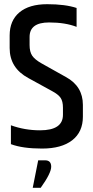

<svg xmlns="http://www.w3.org/2000/svg" viewBox="-20 -703 443 915"><path d="M195 61Q224 61 224 91.5Q224 122 174 192H136L162 61ZM26 -534Q26 -605 72.5 -644Q119 -683 205 -683Q291 -683 345 -665V-575Q291 -596 214 -596Q121 -596 121 -527V-488Q121 -456 133.5 -437.5Q146 -419 178 -401L294 -336Q375 -292 375 -203V-147Q375 -74 324 -34.5Q273 5 180.5 5Q88 5 32 -16V-106Q98 -82 171 -82Q280 -82 280 -156V-190Q280 -220 269 -236.5Q258 -253 228 -269L115 -331Q26 -379 26 -474Z"/></svg>

Font: Khand Medium
Style: Regular
Weight: 500
Designer: Devanagari: Sanchit Sawaria, Jyotish Sonowal; Latin: Satya Rajpurohit
Foundry: Indian Type Foundry
Version: Version 1.100;PS 1.0;hotconv 1.0.78;makeotf.lib2.5.61930; tt